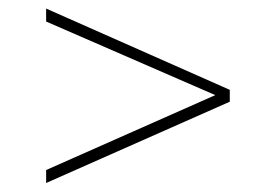

<svg xmlns="http://www.w3.org/2000/svg" viewBox="-20 -474 615 437"><path d="M503 -242.5 85 -57.5V-87L470 -257.5L85 -425V-454.5L503 -269.5Z"/></svg>

Font: Newsreader Display Light
Style: Regular
Weight: 300
Designer: Hugues Gentile
Foundry: Production Type
Version: Version 1.001